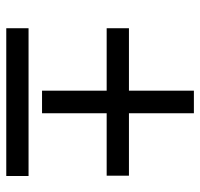

<svg xmlns="http://www.w3.org/2000/svg" viewBox="-33 -605 638 612"><g transform="rotate(90 286.0 -299.0)"><path d="M70 -391H269V-598H341V-391H540V-320H341V-114H269V-320H70ZM70 -71H541V0H70Z"/></g></svg>

Font: BC Sans
Style: Italic
Weight: 400
Italic angle: -12°
Designer: Monotype Design Team
Designer: Province of B.C.
Foundry: Monotype Imaging Inc.
Version: Version 2.000;GOOG;noto-source:20170915:90ef993387c0